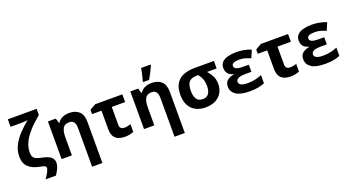

<svg xmlns="http://www.w3.org/2000/svg" viewBox="-63 -1586 4776 2616"><g transform="rotate(-20 2325.5 -278.0)"><path d="M493 18Q493 62 472 106Q451 150 426 185H276Q304 147 326 106.5Q348 66 348 41Q348 28 332.5 17Q317 6 260 -4Q160 -22 102.5 -75.5Q45 -129 45 -228Q45 -313 83.5 -388.5Q122 -464 185 -531Q248 -598 323 -659Q311 -656 290 -654Q269 -652 248.5 -651.5Q228 -651 215 -651H73V-760H490V-671Q391 -589 332.5 -523Q274 -457 245 -403.5Q216 -350 207 -308.5Q198 -267 198 -235Q198 -186 215 -162.5Q232 -139 262.5 -128.5Q293 -118 335 -109Q424 -91 458.5 -59Q493 -27 493 18Z M886 -556Q974 -556 1027 -508.5Q1080 -461 1080 -356V240H931V-319Q931 -378 910 -407.5Q889 -437 843 -437Q775 -437 750 -390.5Q725 -344 725 -257V0H576V-546H690L710 -476H718Q744 -518 789.5 -537Q835 -556 886 -556Z M1655 -546V-434H1461V-171Q1461 -140 1479 -124.5Q1497 -109 1526 -109Q1551 -109 1574 -113.5Q1597 -118 1620 -126V-15Q1597 -4 1564 3Q1531 10 1492 10Q1441 10 1400 -6Q1359 -22 1335.5 -61Q1312 -100 1312 -171V-434H1175V-496L1261 -546Z M2081 -556Q2169 -556 2222 -508.5Q2275 -461 2275 -356V240H2126V-319Q2126 -378 2105 -407.5Q2084 -437 2038 -437Q1970 -437 1945 -390.5Q1920 -344 1920 -257V0H1771V-546H1885L1905 -476H1913Q1939 -518 1984.5 -537Q2030 -556 2081 -556ZM1978 -606V-621Q1985 -644 1993 -675.5Q2001 -707 2008 -738.5Q2015 -770 2018 -796H2156V-784Q2139 -745 2116 -699Q2093 -653 2065 -606Z M2932 -232Q2932 -164 2901 -109Q2870 -54 2810 -22Q2750 10 2662 10Q2582 10 2522 -21.5Q2462 -53 2428.5 -114.5Q2395 -176 2395 -266Q2395 -366 2432 -428Q2469 -490 2538.5 -518.5Q2608 -547 2703 -547H2983V-438H2844Q2880 -400 2906 -350Q2932 -300 2932 -232ZM2548 -266Q2548 -196 2575 -153Q2602 -110 2664 -110Q2725 -110 2752 -150Q2779 -190 2779 -255Q2779 -315 2763 -358Q2747 -401 2717 -438H2693Q2617 -438 2582.5 -400.5Q2548 -363 2548 -266Z M3413 -336V-233H3331Q3254 -233 3221 -216Q3188 -199 3188 -166Q3188 -139 3218 -122Q3248 -105 3319 -105Q3380 -105 3432.5 -118Q3485 -131 3520 -147V-28Q3483 -11 3429 -0.5Q3375 10 3308 10Q3167 10 3104 -34Q3041 -78 3041 -151Q3041 -211 3077.5 -241Q3114 -271 3174 -282V-287Q3121 -299 3095.5 -331.5Q3070 -364 3070 -413Q3070 -465 3102 -496.5Q3134 -528 3188 -542Q3242 -556 3308 -556Q3365 -556 3422 -545Q3479 -534 3521 -515L3475 -407Q3439 -422 3400.5 -434Q3362 -446 3312 -446Q3203 -446 3203 -395Q3203 -363 3235.5 -349.5Q3268 -336 3338 -336Z M4058 -546V-434H3864V-171Q3864 -140 3882 -124.5Q3900 -109 3929 -109Q3954 -109 3977 -113.5Q4000 -118 4023 -126V-15Q4000 -4 3967 3Q3934 10 3895 10Q3844 10 3803 -6Q3762 -22 3738.5 -61Q3715 -100 3715 -171V-434H3578V-496L3664 -546Z M4506 -336V-233H4424Q4347 -233 4314 -216Q4281 -199 4281 -166Q4281 -139 4311 -122Q4341 -105 4412 -105Q4473 -105 4525.5 -118Q4578 -131 4613 -147V-28Q4576 -11 4522 -0.5Q4468 10 4401 10Q4260 10 4197 -34Q4134 -78 4134 -151Q4134 -211 4170.5 -241Q4207 -271 4267 -282V-287Q4214 -299 4188.5 -331.5Q4163 -364 4163 -413Q4163 -465 4195 -496.5Q4227 -528 4281 -542Q4335 -556 4401 -556Q4458 -556 4515 -545Q4572 -534 4614 -515L4568 -407Q4532 -422 4493.5 -434Q4455 -446 4405 -446Q4296 -446 4296 -395Q4296 -363 4328.5 -349.5Q4361 -336 4431 -336Z"/></g></svg>

Font: Noto Sans
Style: Bold
Weight: 700
Designer: Monotype Design Team
Foundry: Monotype Imaging Inc.
Version: Version 2.000;GOOG;noto-source:20170915:90ef993387c0; ttfaut